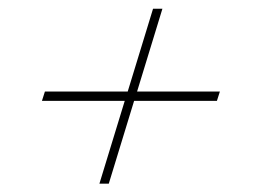

<svg xmlns="http://www.w3.org/2000/svg" viewBox="-20 -482 615 451"><path d="M213.5 -50.5 273 -245H78.5L85.5 -267H280L339.5 -461.5H361.5L302 -267H496.5L489.5 -245H295L235.5 -50.5Z"/></svg>

Font: Newsreader 72pt ExtraLight
Style: Italic
Weight: 275
Italic angle: -17°
Designer: Hugues Gentile
Foundry: Production Type
Version: Version 1.003; ttfautohint (v1.8.3)